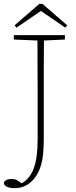

<svg xmlns="http://www.w3.org/2000/svg" viewBox="-21 -859 398 1000"><path d="M51 -653V-676H317V-653L208 -648Q207 -578 207 -506.5Q207 -435 207 -361V-136Q207 -49 194 -3.5Q181 42 158 70Q117 121 55 121Q31 121 15.5 114Q0 107 -1 93Q1 84 12.5 78.5Q24 73 39 73Q54 73 65.5 78.5Q77 84 90 95L91 96Q134 73 154.5 18.5Q175 -36 175 -131Q175 -260 175 -389.5Q175 -519 174 -648ZM200 -839 329 -727 319 -715 192 -802 65 -715 55 -727 184 -839Z"/></svg>

Font: Source Serif 4 SmText ExtraLight
Style: Regular
Weight: 200
Designer: Frank Grießhammer
Foundry: Adobe
Version: Version 4.005;hotconv 1.1.0;makeotfexe 2.6.0